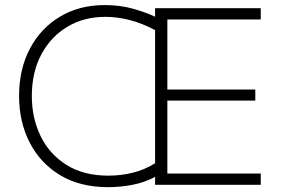

<svg xmlns="http://www.w3.org/2000/svg" viewBox="-20 -746 1134 775"><path d="M416.5 9.5Q302.5 9.5 222.2 -39.2Q142 -88 99.5 -171.2Q57 -254.5 57 -358.5Q57 -467 100.8 -549.8Q144.5 -632.5 222.5 -679Q300.5 -725.5 402.5 -725.5Q464.5 -725.5 517 -710.8Q569.5 -696 606 -678.5V-713H1032.5V-667.5H655.5V-384.5H1010.5V-340H655.5V-45.5H1032.5V0H606V-32Q565 -10 515.8 -0.2Q466.5 9.5 416.5 9.5ZM108.5 -358Q108.5 -269.5 144 -196.5Q179.5 -123.5 248.5 -80.2Q317.5 -37 417.5 -37Q468 -37 515.8 -48.8Q563.5 -60.5 606 -87V-624.5Q553 -652.5 503 -665.2Q453 -678 404.5 -678Q319.5 -678 252.8 -638.5Q186 -599 147.2 -527Q108.5 -455 108.5 -358Z"/></svg>

Font: Heraclito ExtraLight
Style: Regular
Weight: 200
Designer: Kostas Bartsokas (font) & Cristiano Sobral (main changes)
Foundry: Kostas Bartsokas (font) & Cristiano Sobral (main changes)
Version: Version 1.00;July 8, 2020;FontCreator 13.0.0.2655 64-bit